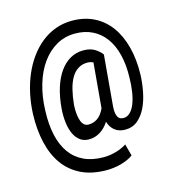

<svg xmlns="http://www.w3.org/2000/svg" viewBox="-107 -802 814 896"><g transform="rotate(-15 300.0 -354.0)"><path d="M565.9 -385.3Q564.5 -346.2 556.6 -305.4Q548.8 -264.6 533 -231.4Q517.1 -198.2 492.2 -177.2Q467.3 -156.2 431.2 -156.2Q401.4 -156.2 381.6 -171.9Q361.8 -187.5 353.5 -215.3Q336.4 -188 311.3 -172.1Q286.1 -156.2 255.9 -156.2Q231.9 -156.2 214.4 -168.9Q196.8 -181.6 185.8 -204.6Q174.8 -227.5 170.7 -259.3Q166.5 -291 169.4 -329.1Q173.8 -383.3 187.5 -427Q201.2 -470.7 222.9 -501.2Q244.6 -531.7 273.4 -548.1Q302.2 -564.5 336.9 -564.5Q369.6 -564.5 391.1 -551.5Q412.6 -538.6 425.3 -521L403.8 -274.9Q402.3 -254.9 404.8 -242.4Q407.2 -230 411.9 -222.9Q416.5 -215.8 423.3 -213.4Q430.2 -210.9 438 -210.9Q456.1 -210.9 470 -224.9Q483.9 -238.8 493.2 -262.5Q502.4 -286.1 507.3 -317.9Q512.2 -349.6 512.7 -385.3Q514.6 -447.3 502.4 -496.6Q490.2 -545.9 465.1 -580.1Q439.9 -614.3 403.3 -632.3Q366.7 -650.4 319.8 -650.4Q270.5 -650.4 229.7 -627.2Q189 -604 159.2 -562.5Q129.4 -521 112.3 -463.4Q95.2 -405.8 93.3 -337.4Q90.8 -271 102.5 -219.2Q114.3 -167.5 140.1 -131.6Q166 -95.7 206.3 -76.9Q246.6 -58.1 301.3 -58.1Q315.9 -58.1 331.1 -60.3Q346.2 -62.5 360.8 -66.7Q375.5 -70.8 388.7 -76.7Q401.9 -82.5 412.6 -89.8L428.2 -32.7Q416 -23.4 400.4 -16.6Q384.8 -9.8 367.7 -5.1Q350.6 -0.5 333 1.7Q315.4 3.9 299.8 3.9Q228 3.9 176.5 -21.2Q125 -46.4 92.5 -91.8Q60.1 -137.2 45.7 -200Q31.2 -262.7 33.7 -337.4Q35.6 -387.7 45.9 -435.3Q56.2 -482.9 74 -524.4Q91.8 -565.9 116.9 -600.3Q142.1 -634.8 173.3 -659.7Q204.6 -684.6 241.9 -698.2Q279.3 -711.9 321.3 -711.9Q380.9 -711.9 427.2 -688.7Q473.6 -665.5 505.1 -622.6Q536.6 -579.6 552.2 -519.3Q567.9 -459 565.9 -385.3ZM229.5 -329.1Q227.1 -279.3 237.8 -251.5Q248.5 -223.6 272 -223.6Q295.9 -223.6 315.4 -236.8Q335 -250 349.6 -280.8L368.7 -498Q355 -504.4 340.3 -504.4Q314.5 -504.4 295.2 -491.9Q275.9 -479.5 262.7 -456.8Q249.5 -434.1 241.5 -401.6Q233.4 -369.1 229.5 -329.1Z"/></g></svg>

Font: TypoPRO Roboto Mono
Style: Regular
Weight: 400
Designer: Google
Version: Version 2.000986; 2015; ttfautohint (v1.3)